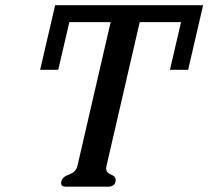

<svg xmlns="http://www.w3.org/2000/svg" viewBox="-20 -696 788 726"><path d="M691.4 -432.1H622.6L664.6 -612.3H508.3L382.8 -69.3Q381.8 -64.5 381.3 -60.1Q381.3 -43 399.4 -36.1Q417.5 -29.3 417.5 -15.1Q417.5 -12.7 417 -9.8Q412.6 9.8 389.6 9.8H229Q210.9 9.8 210.9 -3.9Q210.9 -6.8 211.9 -9.8Q216.3 -27.8 241.7 -36.4Q267.1 -44.9 272.9 -69.3L398.4 -612.3H242.2L200.2 -432.1H131.8L188.5 -676.3H748Z"/></svg>

Font: Caudex
Style: Bold
Weight: 700
Italic angle: -13°
Version: Version 1.04